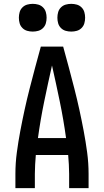

<svg xmlns="http://www.w3.org/2000/svg" viewBox="-20 -977 540 997"><path d="M60 0V-74Q60 -130 67.5 -186Q75 -242 85.5 -297.5Q96 -353 108 -408Q120 -463 134 -517.5Q148 -572 162.5 -626.5Q177 -681 192 -735H308Q323 -681 337.5 -626.5Q352 -572 366 -517.5Q380 -463 392 -408Q404 -353 414.5 -297.5Q425 -242 432.5 -186Q440 -130 440 -74V0H339V-74Q339 -98 337.5 -123Q336 -148 334 -172H166Q164 -148 162.5 -123Q161 -98 161 -74V0ZM323 -260Q310 -355 290.5 -449.5Q271 -544 250 -637Q229 -544 209.5 -449.5Q190 -355 177 -260ZM350 -813Q335 -813 321 -817Q307 -821 296.5 -831.5Q286 -842 282 -856Q278 -870 278 -885Q278 -900 282 -914Q286 -928 296.5 -938.5Q307 -949 321 -953Q335 -957 350 -957Q365 -957 379 -953Q393 -949 403.5 -938.5Q414 -928 418 -914Q422 -900 422 -885Q422 -870 418 -856Q414 -842 403.5 -831.5Q393 -821 379 -817Q365 -813 350 -813ZM150 -813Q135 -813 121 -817Q107 -821 96.5 -831.5Q86 -842 82 -856Q78 -870 78 -885Q78 -900 82 -914Q86 -928 96.5 -938.5Q107 -949 121 -953Q135 -957 150 -957Q165 -957 179 -953Q193 -949 203.5 -938.5Q214 -928 218 -914Q222 -900 222 -885Q222 -870 218 -856Q214 -842 203.5 -831.5Q193 -821 179 -817Q165 -813 150 -813Z"/></svg>

Font: Zed Mono Semibold
Style: Regular
Weight: 600
Monospace: yes
Designer: Belleve Invis
Foundry: Belleve Invis
Version: Version 1.0.0; ttfautohint (v1.8.4)